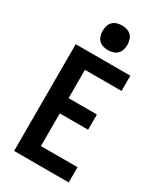

<svg xmlns="http://www.w3.org/2000/svg" viewBox="-236 -1057 973 1145"><g transform="rotate(30 250.0 -485.0)"><path d="M66 0V-735H442V-630H190V-435H385V-330H190V-105H442V0ZM250 -800Q233 -800 216 -805Q199 -810 187 -822Q175 -834 170 -851Q165 -868 165 -885Q165 -902 170 -919Q175 -936 187 -948Q199 -960 216 -965Q233 -970 250 -970Q267 -970 284 -965Q301 -960 313 -948Q325 -936 330 -919Q335 -902 335 -885Q335 -868 330 -851Q325 -834 313 -822Q301 -810 284 -805Q267 -800 250 -800Z"/></g></svg>

Font: Iosevka Curly Extrabold
Style: Regular
Weight: 800
Monospace: yes
Designer: Belleve Invis
Foundry: Belleve Invis
Version: Version 22.1.2; ttfautohint (v1.8.4)